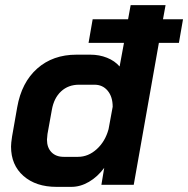

<svg xmlns="http://www.w3.org/2000/svg" viewBox="-20 -720 733 748"><path d="M677 -553H599L501 0H375L386 -66Q360 -31 326.5 -11.5Q293 8 258 8H200Q120 8 71.5 -34.5Q23 -77 23 -149Q23 -162 27 -188L47 -302Q64 -399 125 -453Q186 -507 278 -507H332Q367 -507 397 -495Q427 -483 446 -461L463 -553H325L341 -645H479L489 -700H625L615 -645H693ZM419 -304Q419 -343 399.5 -366.5Q380 -390 348 -390H288Q246 -390 218 -364Q190 -338 182 -292L165 -198Q163 -182 163 -176Q163 -145 180.5 -127Q198 -109 228 -109H284Q324 -109 357 -139Q390 -169 403 -217Z"/></svg>

Font: Bai Jamjuree
Style: Bold Italic
Weight: 700
Italic angle: -10°
Designer: Katatrad Aksorn Co.,Ltd.
Foundry: Cadson Demak Co.,Ltd.
Version: Version 1.000; ttfautohint (v1.6)